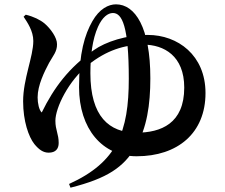

<svg xmlns="http://www.w3.org/2000/svg" viewBox="-20 -795 1040 886"><path d="M298.7 53.9 305.3 71.1C474.6 28.2 551 -22.6 607.4 -119.1C657.5 -204 673.8 -311 673.8 -434.1C673.8 -668 603.7 -775 515.2 -775C480.9 -775 438.9 -754.6 406.2 -697C371.5 -636 344.8 -551.4 344.8 -392.6C344.8 -200.6 452.4 -73.9 610.4 -73.9C799.6 -73.9 928.3 -180.5 928.3 -365.7C928.3 -540.4 800.2 -633.8 662.2 -633.8C563.2 -633.8 467 -602.1 413.2 -563.9C298.4 -483.1 229.6 -392 172.6 -275.9C160.3 -287 153.6 -318.4 153.6 -345.6C153.6 -401.5 184.8 -464 206.5 -504.9C224.2 -536.8 243.8 -557.2 243.1 -590.8C243.8 -621 213.2 -663.1 186 -686.4C165.4 -703.5 135.6 -718.3 98.8 -727.2L88.9 -717.9C105.8 -692.3 133.7 -652.3 133.7 -606C133.7 -533.9 86.7 -430.6 86.7 -327.6C86.7 -235.7 112.2 -163.6 138.5 -130.3C159.9 -104.2 179.6 -90.5 204.5 -90.5C236.5 -90.5 250.8 -108 250.8 -135.1C250.8 -177.6 235.6 -194.1 235.6 -238C235.6 -297.2 295.9 -423.2 389.2 -497.2C469.7 -561.2 552.7 -589.2 642.4 -589C736 -588.7 830.2 -537.7 830.2 -390.8C830.2 -224.7 722.4 -182.7 609.9 -182.7C483.3 -182.7 397.1 -258 397.1 -456.9C397.1 -536.6 406.2 -613.9 432.5 -672C452.2 -715.1 477.3 -735 501.1 -735C543.1 -735 574.3 -675 574.3 -431.9C574.3 -187.7 521.2 -46.9 298.7 53.9Z"/></svg>

Font: Source Han Serif TW VF
Style: Regular
Weight: 250
Designer: Ryoko NISHIZUKA 西塚涼子 (kana & ideographs); Frank Grießhammer (Latin, Greek & Cyrillic); Wenlong ZHANG 张文龙 (bopomofo); San
Foundry: Adobe
Version: Version 2.002;hotconv 1.1.0;makeotfexe 2.6.0